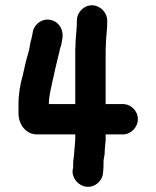

<svg xmlns="http://www.w3.org/2000/svg" viewBox="-20 -631 592 727"><path d="M271 -553V-545C271 -517 266 -492 266 -463C265 -453 265 -440 265 -425V-237H165C165 -268 173 -294 178 -320L183 -342C190 -376 198 -405 206 -440C206 -442 206 -444 207 -446C212 -459 214 -470 216 -484C222 -520 202 -550 170 -556C137 -562 108 -537 104 -509C103 -502 102 -497 100 -490C100 -489 100 -487 99 -484C93 -468 93 -448 87 -430C81 -411 75 -388 71 -367L66 -345C57 -314 50 -276 50 -237V-202C50 -160 78 -122 120 -122H265V-105L263 -77L261 -55C261 -43 256 -19 257 -8V3L255 13C252 45 278 73 307 76C339 80 368 54 370 24L371 14C372 5 372 -4 372 -12V-18C372 -27 375 -40 376 -46L377 -68C378 -78 379 -88 380 -99V-122H445C476 -122 502 -149 502 -180C502 -211 476 -237 445 -237H380V-425C380 -440 380 -452 381 -462C381 -488 386 -518 386 -545V-553C386 -584 359 -611 328 -611C297 -611 271 -584 271 -553Z"/></svg>

Font: Electronic
Style: UltHv
Weight: 900
Version: Version 1.011